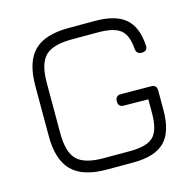

<svg xmlns="http://www.w3.org/2000/svg" viewBox="-96 -744 859 843"><g transform="rotate(-15 333.0 -322.0)"><path d="M288 0Q180 0 130 -50Q80 -100 80 -208V-436Q80 -545 129.5 -594.5Q179 -644 287 -644H408Q500 -644 545 -605.5Q590 -567 595 -482Q597 -456 569 -456Q545 -456 543 -482Q539 -543 509 -567.5Q479 -592 408 -592H287Q201 -592 166.5 -557.5Q132 -523 132 -436V-208Q132 -121 166.5 -86.5Q201 -52 288 -52H408Q485 -52 514.5 -81.5Q544 -111 544 -188V-251L434 -252Q408 -252 408 -278Q408 -304 434 -304L570 -303Q596 -303 596 -277V-188Q596 -89 551.5 -44.5Q507 0 408 0Z"/></g></svg>

Font: Jura
Style: Regular
Weight: 400
Designer: Daniel Johnson, Alexei Vanyashin
Foundry: Daniel Johnson
Version: Version 5.103